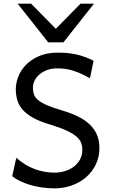

<svg xmlns="http://www.w3.org/2000/svg" viewBox="-20 -1011 614 1043"><path d="M468.8 -585.9Q442.4 -600.6 420.2 -610.6Q397.9 -620.6 377 -627.2Q356 -633.8 335 -636.7Q314 -639.6 290.5 -639.6Q261.2 -639.6 237.1 -630.9Q212.9 -622.1 195.3 -607.4Q177.7 -592.8 168.2 -573.7Q158.7 -554.7 158.7 -534.7Q158.7 -514.6 164.3 -498.3Q169.9 -481.9 187 -467.5Q204.1 -453.1 235.8 -439.2Q267.6 -425.3 319.8 -410.2Q368.2 -396 405.5 -377.2Q442.9 -358.4 468.3 -334Q493.7 -309.6 506.8 -278.3Q520 -247.1 520 -207.5Q520 -158.2 500.7 -117.9Q481.4 -77.6 448 -48.6Q414.6 -19.5 370.1 -3.7Q325.7 12.2 275.9 12.2Q240.7 12.2 207.3 7.3Q173.8 2.4 144.3 -6.3Q114.7 -15.1 89.8 -27.1Q64.9 -39.1 46.4 -53.7L68.4 -153.8Q117.2 -111.3 169.2 -92.3Q221.2 -73.2 275.9 -73.2Q305.2 -73.2 332.5 -81.5Q359.9 -89.8 380.9 -105.7Q401.9 -121.6 414.6 -144.8Q427.2 -168 427.2 -197.8Q427.2 -216.8 421.1 -234.1Q415 -251.5 396.5 -268.1Q377.9 -284.7 343.3 -301Q308.6 -317.4 251.5 -334.5Q194.3 -351.6 158.2 -372.1Q122.1 -392.6 101.6 -416.7Q81.1 -440.9 73.5 -468.5Q65.9 -496.1 65.9 -527.3Q65.9 -558.6 78.9 -593.3Q91.8 -627.9 119.6 -657.2Q147.5 -686.5 190.9 -705.8Q234.4 -725.1 295.4 -725.1Q323.7 -725.1 348.4 -722.7Q373 -720.2 396.2 -714.8Q419.4 -709.5 441.9 -701.2Q464.4 -692.9 488.3 -681.2ZM148.9 -991.2 283.2 -854.5 417.5 -991.2H490.7L324.7 -781.2H241.7L75.7 -991.2Z"/></svg>

Font: Andika FrenchTight
Style: Regular
Weight: 400
Designer: Victor Gaultney, Annie Olsen, Julie Remington, Don Collingsworth, Eric Hays, Becca Hirsbrunner
Foundry: SIL International
Version: Version 5.000 ; Dig1 Dig4Opn Dig7 LnSpcTght